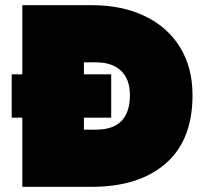

<svg xmlns="http://www.w3.org/2000/svg" viewBox="-20 -719 776 739"><path d="M721 -353Q721 -179 617.5 -89.5Q514 0 334 0H66V-266H25V-433H66V-699H334Q450 -699 537.5 -657Q625 -615 673 -537Q721 -459 721 -353ZM480 -353Q480 -414 446 -446.5Q412 -479 350 -479H303V-433H408V-266H303V-220H350Q480 -220 480 -353Z"/></svg>

Font: Prompt Black
Style: Regular
Weight: 900
Designer: Katatrad Team
Foundry: CadsonDemak
Version: Version 1.001